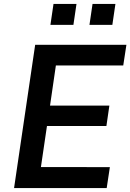

<svg xmlns="http://www.w3.org/2000/svg" viewBox="-20 -949 658 969"><path d="M51 0 157.5 -723H618L602 -618.5H262L232.5 -416H532L517 -313H217L186.5 -106L534.5 -105.5L518.5 0ZM431.5 -823.5 447 -929H562.5L547 -823.5ZM234.5 -823.5 250 -929H366L350.5 -823.5Z"/></svg>

Font: Public Sans Thin SemiBold
Style: Italic
Weight: 600
Italic angle: -8°
Version: Version 2.001